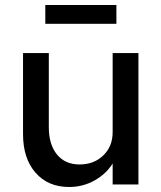

<svg xmlns="http://www.w3.org/2000/svg" viewBox="-20 -737 645 767"><path d="M256 10Q172 10 122 -47Q72 -104 72 -201V-525H175V-229Q175 -160 207.5 -120Q240 -80 298 -80Q355 -80 392.5 -116Q430 -152 430 -209V-525H533V0H430V-84Q404 -42 357.5 -16Q311 10 256 10ZM161 -642V-717H445V-642Z"/></svg>

Font: Readex Pro
Style: Regular
Weight: 400
Designer: Bonnie Shaver-Troup, Thomas Jockin
Foundry: Lexend
Version: Version 1.204; ttfautohint (v1.8.4.7-5d5b)